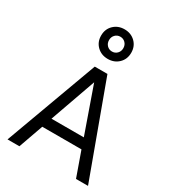

<svg xmlns="http://www.w3.org/2000/svg" viewBox="-235 -1135 1133 1260"><g transform="rotate(30 331.0 -505.0)"><path d="M636 0H545L479 -186H182L116 0H26L283 -700H379ZM453 -262 331 -609 208 -262ZM331 -786Q282 -786 249.5 -817.5Q217 -849 217 -898Q217 -947 249.5 -978.5Q282 -1010 331 -1010Q380 -1010 412.5 -978.5Q445 -947 445 -898Q445 -849 412.5 -817.5Q380 -786 331 -786ZM331 -842Q354 -842 369.5 -858Q385 -874 385 -898Q385 -922 369.5 -938Q354 -954 331 -954Q308 -954 292.5 -938Q277 -922 277 -898Q277 -874 292.5 -858Q308 -842 331 -842Z"/></g></svg>

Font: NT Somic
Style: Regular
Weight: 400
Designer: Ravid Balaliev — lead type designer, mastering
Michael Voronin — secret advisor, marketing
Ivan Kovalenko — best boy
Foundry: NT Type
Version: Version 0.7